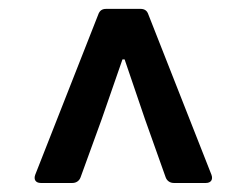

<svg xmlns="http://www.w3.org/2000/svg" viewBox="-20 -690 558 434"><path d="M202.1 -657.2 59.6 -294.9C55.7 -284.2 60.5 -276.4 72.3 -276.4H143.6C152.3 -276.4 159.2 -281.2 162.1 -289.1L210 -420.9L256.8 -555.7H261.7L307.6 -420.9L354.5 -289.1C357.4 -281.2 364.3 -276.4 373 -276.4H445.3C457 -276.4 461.9 -284.2 458 -294.9L315.4 -657.2C312.5 -666 306.6 -669.9 297.9 -669.9H219.7C210.9 -669.9 205.1 -666 202.1 -657.2Z"/></svg>

Font: Ed Sans Neue SemiBold
Style: Regular
Weight: 600
Designer: Stephen Hutchings
Version: Version 1.004;PS 001.004;hotconv 1.0.88;makeotf.lib2.5.64775